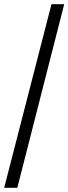

<svg xmlns="http://www.w3.org/2000/svg" viewBox="-20 -780 328 921"><path d="M0 121 227 -760H288L63 121Z"/></svg>

Font: Noto Serif Khmer Medium
Style: Regular
Weight: 500
Version: Version 2.003